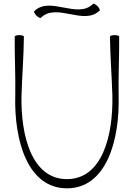

<svg xmlns="http://www.w3.org/2000/svg" viewBox="-20 -999 708 1044"><path d="M202 -902C287 -987 437 -857 522 -942C525 -945 519 -956 510 -966C500 -975 489 -981 486 -978C401 -893 251 -1023 166 -938C163 -935 169 -924 178 -914C188 -905 199 -899 202 -902ZM60 -800C59 -694 65 -587 63 -480C56 -233 131 25 344 25C557 25 632 -233 625 -480C623 -587 629 -694 628 -800C628 -805 616 -808 603 -808C589 -808 578 -804 578 -800C579 -693 588 -586 591 -480C596 -258 534 -25 344 -25C154 -25 92 -258 97 -480C100 -586 109 -693 110 -800C110 -804 99 -808 85 -808C72 -808 60 -805 60 -800Z"/></svg>

Font: Nupuram Thin
Style: Regular
Weight: 100
Designer: Santhosh Thottingal (santhosh.thottingal@gmail.com)
Foundry: SMC
Version: Version 1.000